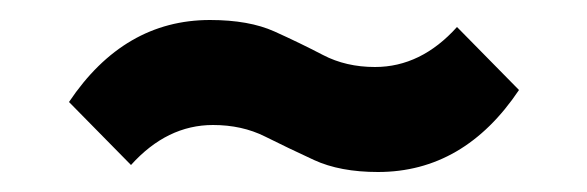

<svg xmlns="http://www.w3.org/2000/svg" viewBox="-20 -444 587 192"><path d="M358 -272Q320 -272 294 -284Q268 -296 245 -307.5Q222 -319 193 -319Q147 -319 111 -279L49 -342Q104 -424 190 -424Q229 -424 254.5 -412.5Q280 -401 303 -389Q326 -377 355 -377Q401 -377 437 -417L499 -354Q444 -272 358 -272Z"/></svg>

Font: Outfit Medium
Style: Regular
Weight: 500
Designer: Rodrigo Fuenzalida
Foundry: fragTYPE
Version: Version 1.100; ttfautohint (v1.8.4.7-5d5b);gftools[0.9.27]